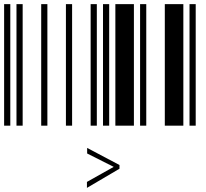

<svg xmlns="http://www.w3.org/2000/svg" viewBox="-20 -610 1000 932"><path d="M0 0V-590H30V0ZM60 0V-590H90V0ZM180 0V-590H210V0ZM300 0V-590H330V0ZM420 0V-590H450V0ZM480 0V-590H510V0ZM540 0V-590H630V0ZM660 0V-590H690V0ZM780 0V-590H870V0ZM900 0V-590H930V0ZM402 273 532 200 403 135V108L560 191V209L402 302Z"/></svg>

Font: Libre Barcode 39 Extended Text
Style: Regular
Weight: 400
Version: Version 1.005; ttfautohint (v1.8.3)